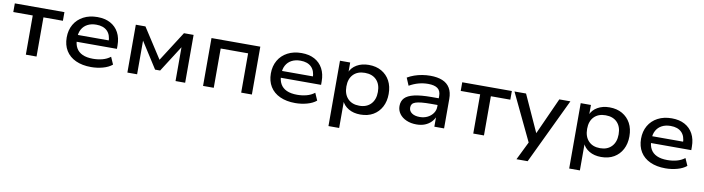

<svg xmlns="http://www.w3.org/2000/svg" viewBox="-29 -1133 7124 1944"><g transform="rotate(10 3533.5 -160.5)"><path d="M210 0V-403H10V-492H520V-403H320V0Z M881 9Q790 9 723.5 -21.5Q657 -52 622 -109Q587 -166 587 -244Q587 -320 620.5 -378Q654 -436 715.5 -468.5Q777 -501 859 -501Q937 -501 992.5 -471Q1048 -441 1078 -385.5Q1108 -330 1108 -253V-218H672V-288H1033L1013 -270Q1013 -345 973.5 -384Q934 -423 861 -423Q809 -423 771 -403Q733 -383 712.5 -346Q692 -309 692 -257V-248Q692 -192 713.5 -154Q735 -116 778 -96.5Q821 -77 886 -77Q936 -77 982 -89Q1028 -101 1064 -129L1097 -54Q1060 -23 1001.5 -7Q943 9 881 9Z M1254 0V-492H1353L1552 -184L1749 -492H1848V0H1749V-368H1762L1577 -78H1525L1340 -368H1354V0Z M2032 0V-492H2534V0H2424V-404H2142V0Z M2980 9Q2889 9 2822.5 -21.5Q2756 -52 2721 -109Q2686 -166 2686 -244Q2686 -320 2719.5 -378Q2753 -436 2814.5 -468.5Q2876 -501 2958 -501Q3036 -501 3091.5 -471Q3147 -441 3177 -385.5Q3207 -330 3207 -253V-218H2771V-288H3132L3112 -270Q3112 -345 3072.5 -384Q3033 -423 2960 -423Q2908 -423 2870 -403Q2832 -383 2811.5 -346Q2791 -309 2791 -257V-248Q2791 -192 2812.5 -154Q2834 -116 2877 -96.5Q2920 -77 2985 -77Q3035 -77 3081 -89Q3127 -101 3163 -129L3196 -54Q3159 -23 3100.5 -7Q3042 9 2980 9Z M3353 180V-492H3458V-386H3452Q3473 -440 3525.5 -470.5Q3578 -501 3649 -501Q3725 -501 3780.5 -469Q3836 -437 3866.5 -380.5Q3897 -324 3897 -246Q3897 -170 3866.5 -112.5Q3836 -55 3781 -23Q3726 9 3650 9Q3579 9 3528 -21Q3477 -51 3456 -102H3463V180ZM3624 -77Q3699 -77 3742.5 -122.5Q3786 -168 3786 -247Q3786 -326 3743 -370.5Q3700 -415 3624 -415Q3548 -415 3505 -370.5Q3462 -326 3462 -247Q3462 -168 3505 -122.5Q3548 -77 3624 -77Z M4226 9Q4168 9 4122.5 -11Q4077 -31 4051.5 -66Q4026 -101 4026 -145Q4026 -196 4056 -228Q4086 -260 4153.5 -275.5Q4221 -291 4332 -291H4420V-222H4336Q4278 -222 4239.5 -218Q4201 -214 4178 -206Q4155 -198 4145 -184Q4135 -170 4135 -149Q4135 -113 4165 -92Q4195 -71 4246 -71Q4290 -71 4325.5 -88.5Q4361 -106 4382.5 -136.5Q4404 -167 4404 -204V-315Q4404 -368 4371.5 -392Q4339 -416 4274 -416Q4224 -416 4176 -403Q4128 -390 4081 -363L4048 -441Q4080 -460 4118 -473.5Q4156 -487 4198 -494Q4240 -501 4281 -501Q4355 -501 4406 -480Q4457 -459 4483.5 -415Q4510 -371 4510 -303V0H4410V-109H4416Q4402 -74 4376 -47.5Q4350 -21 4312.5 -6Q4275 9 4226 9Z M4810 0V-403H4610V-492H5120V-403H4920V0Z M5286 180 5394 -40V25L5147 -492H5266L5446 -96H5429L5608 -492H5722L5401 180Z M5828 180V-492H5933V-386H5927Q5948 -440 6000.5 -470.5Q6053 -501 6124 -501Q6200 -501 6255.5 -469Q6311 -437 6341.5 -380.5Q6372 -324 6372 -246Q6372 -170 6341.5 -112.5Q6311 -55 6256 -23Q6201 9 6125 9Q6054 9 6003 -21Q5952 -51 5931 -102H5938V180ZM6099 -77Q6174 -77 6217.5 -122.5Q6261 -168 6261 -247Q6261 -326 6218 -370.5Q6175 -415 6099 -415Q6023 -415 5980 -370.5Q5937 -326 5937 -247Q5937 -168 5980 -122.5Q6023 -77 6099 -77Z M6786 9Q6695 9 6628.5 -21.5Q6562 -52 6527 -109Q6492 -166 6492 -244Q6492 -320 6525.5 -378Q6559 -436 6620.5 -468.5Q6682 -501 6764 -501Q6842 -501 6897.5 -471Q6953 -441 6983 -385.5Q7013 -330 7013 -253V-218H6577V-288H6938L6918 -270Q6918 -345 6878.5 -384Q6839 -423 6766 -423Q6714 -423 6676 -403Q6638 -383 6617.5 -346Q6597 -309 6597 -257V-248Q6597 -192 6618.5 -154Q6640 -116 6683 -96.5Q6726 -77 6791 -77Q6841 -77 6887 -89Q6933 -101 6969 -129L7002 -54Q6965 -23 6906.5 -7Q6848 9 6786 9Z"/></g></svg>

Font: Nunito Sans 10pt SemiExpanded SemiBold
Style: Regular
Weight: 600
Width: 6
Designer: Vernon Adams
Foundry: Vernon Adams
Version: Version 3.101;gftools[0.9.27]